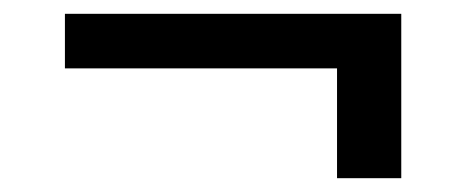

<svg xmlns="http://www.w3.org/2000/svg" viewBox="-20 -399 684 278"><path d="M468 -300H74V-379H561V-141H468Z"/></svg>

Font: Maitree Medium
Style: Regular
Weight: 500
Designer: CadsonDemak Team
Foundry: CadsonDemak
Version: Version 1.000